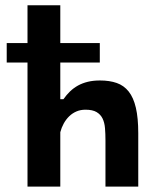

<svg xmlns="http://www.w3.org/2000/svg" viewBox="-20 -692 596 712"><path d="M4.9 -532.2H82V-672.4H203.6V-532.2H350.1V-460H203.6V-324.2H215.3Q226.6 -340.3 239.7 -353Q252.9 -365.7 269.3 -374.8Q285.6 -383.8 305.7 -388.7Q325.7 -393.6 350.6 -393.6Q386.2 -393.6 412.8 -384.3Q439.5 -375 457.3 -352.5Q475.1 -330.1 483.9 -292.2Q492.7 -254.4 492.7 -197.8V0H371.1V-171.4Q371.1 -195.3 369.4 -216.3Q367.7 -237.3 360.4 -252.4Q353 -267.6 338.1 -276.4Q323.2 -285.2 296.9 -285.2Q278.3 -285.2 263.2 -278.6Q248 -272 236.3 -260.5Q224.6 -249 216.3 -233.9Q208 -218.8 203.6 -201.7V0H82V-460H4.9Z"/></svg>

Font: PT Astra Sans
Style: Bold
Weight: 700
Designer: A.Korolkova, I. Chaeva
Foundry: ParaType Ltd
Version: Version 1.001; ttfautohint (v1.6)